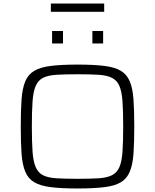

<svg xmlns="http://www.w3.org/2000/svg" viewBox="-20 -1063 881 1091"><path d="M421 8Q329 8 269 0.5Q209 -7 174.5 -27.5Q140 -48 123.5 -87.5Q107 -127 102.5 -189.5Q98 -252 98 -344Q98 -436 102.5 -498.5Q107 -561 123.5 -600.5Q140 -640 174.5 -660.5Q209 -681 269 -688.5Q329 -696 421 -696Q513 -696 573 -688.5Q633 -681 667 -660.5Q701 -640 717.5 -600.5Q734 -561 738.5 -498.5Q743 -436 743 -344Q743 -252 738.5 -189.5Q734 -127 717.5 -87.5Q701 -48 667 -27.5Q633 -7 573 0.5Q513 8 421 8ZM421 -47Q494 -47 541 -50Q588 -53 616.5 -67.5Q645 -82 658.5 -113.5Q672 -145 676 -200.5Q680 -256 680 -344Q680 -432 676 -487.5Q672 -543 658.5 -574.5Q645 -606 616.5 -620.5Q588 -635 541 -638Q494 -641 421 -641Q348 -641 300.5 -638Q253 -635 225 -621Q197 -607 183 -575Q169 -543 165 -487.5Q161 -432 161 -344Q161 -256 165 -200.5Q169 -145 183 -113Q197 -81 225 -67Q253 -53 300.5 -50Q348 -47 421 -47ZM276 -816V-887H338V-816ZM505 -816V-887H566V-816ZM269 -996V-1043H572V-996Z"/></svg>

Font: Saira Expanded Light
Style: Regular
Weight: 300
Width: 7
Designer: Hector Gatti with collaboration of the Omnibus-Type team
Foundry: Omnibus-Type
Version: Version 1.101